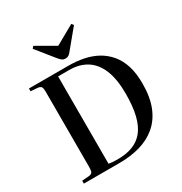

<svg xmlns="http://www.w3.org/2000/svg" viewBox="-214 -1108 1197 1264"><g transform="rotate(-30 385.0 -476.0)"><path d="M56 0V-22L110 -26Q129 -29 135 -39Q141 -49 141 -78V-651Q141 -676 134.5 -686Q128 -696 108 -698L56 -702V-723H355Q416 -723 470.5 -712Q525 -701 570.5 -676Q616 -651 650 -610.5Q684 -570 702 -513Q720 -456 720 -378Q720 -275 691 -203Q662 -131 609 -86Q556 -41 484 -20.5Q412 0 326 0ZM330 -27Q395 -27 443.5 -45.5Q492 -64 525 -104.5Q558 -145 574.5 -212Q591 -279 591 -376Q591 -485 562 -556Q533 -627 478 -661.5Q423 -696 346 -696H262V-32Q272 -30 290.5 -28.5Q309 -27 330 -27ZM364 -773Q350 -773 340 -779.5Q330 -786 316 -803L208 -937L221 -952L364 -870L510 -952L522 -937L407 -798Q398 -786 388 -779.5Q378 -773 364 -773Z"/></g></svg>

Font: Literata 60pt Medium
Style: Regular
Weight: 500
Designer: Latin by Veronika Burian and Jose Scaglione. Greek by Irene Vlachou. Cyrillic by Vera Evstafieva.
Foundry: TypeTogether
Version: Version 3.103;gftools[0.9.29]